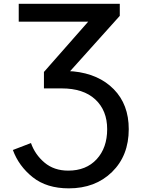

<svg xmlns="http://www.w3.org/2000/svg" viewBox="-20 -779 757 1026"><path d="M48.8 22.5 145.5 -14.6Q167 46.9 217.8 89.8Q268.6 132.8 344.7 132.8Q440.4 132.8 496.6 71.8Q552.7 10.7 552.7 -88.9Q552.7 -188.5 489.3 -247.6Q425.8 -306.6 309.6 -306.6H214.8V-394.5L451.2 -663.1H80.1V-758.8H620.1V-694.3L354.5 -398.4L372.1 -397.5Q507.8 -383.8 587.9 -302.2Q668 -220.7 668 -88.9Q668 52.7 578.6 140.1Q489.3 227.5 347.7 227.5Q229.5 227.5 154.8 168Q80.1 108.4 48.8 22.5Z"/></svg>

Font: Gothic A1 SemiBold
Style: Regular
Weight: 600
Version: Version 2.50